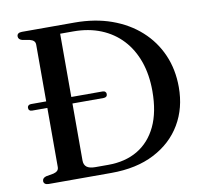

<svg xmlns="http://www.w3.org/2000/svg" viewBox="-78 -785 932 870"><g transform="rotate(-10 388.0 -350.0)"><path d="M44.5 -356Q44.5 -362.5 49 -366.5Q53.5 -370.5 61 -370.5H389.5Q398 -370.5 402.5 -366.5Q407 -362.5 407 -356Q407 -348.5 402.5 -344.5Q398 -340.5 389.5 -340.5H61Q53 -340.5 48.8 -344.5Q44.5 -348.5 44.5 -356ZM54.5 -17Q54.5 -31.5 72.5 -36.5L106.5 -42.5Q118.5 -45.5 124.8 -51.8Q131 -58 131 -68.5V-631.5Q131 -642 124.8 -648.2Q118.5 -654.5 106.5 -657.5L72.5 -663.5Q54.5 -668.5 54.5 -683Q54.5 -691 60.2 -695.5Q66 -700 77.5 -700H319.5Q413 -700 489.2 -672.8Q565.5 -645.5 620.2 -596Q675 -546.5 704.5 -479Q734 -411.5 734 -330Q734 -234 690.2 -159.8Q646.5 -85.5 564 -42.8Q481.5 0 365 0H77.5Q66 0 60.2 -4.8Q54.5 -9.5 54.5 -17ZM358 -38.5Q436.5 -38.5 493.5 -72.2Q550.5 -106 581.8 -171.5Q613 -237 613 -333.5Q613 -408.5 591.8 -469Q570.5 -529.5 530.5 -572.5Q490.5 -615.5 434 -638.5Q377.5 -661.5 307 -661.5H246.5V-78.5Q246.5 -58 259.2 -48.2Q272 -38.5 298 -38.5Z"/></g></svg>

Font: Fraunces 24pt
Style: Regular
Weight: 400
Version: Version 1.000;[b76b70a41]